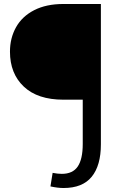

<svg xmlns="http://www.w3.org/2000/svg" viewBox="-20 -700 634 963"><path d="M486 24Q486 130 440 186.5Q394 243 299 243Q270 243 233 235L244 167Q269 172 290 172Q345 172 370 135Q395 98 395 22V-200H298Q169 -200 99.5 -265.5Q30 -331 30 -441Q30 -509 60.5 -563.5Q91 -618 151.5 -649Q212 -680 298 -680H486Z"/></svg>

Font: Martel Sans
Style: Regular
Weight: 400
Designer: Dan Reynolds and Mathieu Réguer
Foundry: Dan Reynolds and Mathieu Réguer
Version: Version 1.002; ttfautohint (v1.1) -l 5 -r 5 -G 72 -x 0 -D la